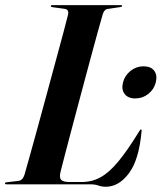

<svg xmlns="http://www.w3.org/2000/svg" viewBox="-32 -720 631 750"><path d="M322 0H-7Q-12.5 0 -12.5 -3.5Q-12.5 -7.5 -6 -8L40.5 -13.5Q56.5 -15.5 63.5 -37Q70 -59.5 83.5 -107.8Q97 -156 114.5 -219.8Q132 -283.5 150.5 -352Q169 -420.5 186.2 -483.8Q203.5 -547 216.2 -594.8Q229 -642.5 234 -663.5Q238 -683.5 220 -685.5L173 -692Q166.5 -692.5 166.5 -696Q166.5 -700 172 -700H440Q445 -700 445 -697Q445 -693.5 438.5 -692.5L388.5 -685Q374.5 -683 369 -663Q362.5 -642 349.8 -595.2Q337 -548.5 320.2 -486.2Q303.5 -424 285.5 -356.8Q267.5 -289.5 251 -227.2Q234.5 -165 222.2 -117.8Q210 -70.5 204.5 -49Q199 -26.5 206.8 -17.8Q214.5 -9 240 -9H287Q327.5 -9 361.2 -27.8Q395 -46.5 430.5 -89.5Q466 -132.5 511.5 -206.5Q516 -214.5 518.5 -214.5Q522 -214.5 521 -207Q511 -95.5 471.5 -43Q432 9.5 381.5 9.5Q365.5 9.5 352.5 4.8Q339.5 0 322 0ZM496.5 -335.5Q468 -335.5 454.8 -353Q441.5 -370.5 448.5 -398Q455.5 -425.5 478 -443.2Q500.5 -461 528.5 -461Q557.5 -461 570.5 -443.5Q583.5 -426 576.5 -398Q569.5 -370.5 547.2 -353Q525 -335.5 496.5 -335.5Z"/></svg>

Font: Fraunces 144pt SemiBold
Style: Italic
Weight: 600
Italic angle: -16°
Version: Version 1.000;[0bf87f6ff]